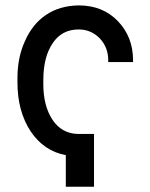

<svg xmlns="http://www.w3.org/2000/svg" viewBox="-20 -580 568 725"><path d="M335 -74.2V125H228.5V5.9Q145.5 -9.8 95.7 -84Q45.9 -160.2 45.9 -268.6V-285.2Q45.9 -363.3 74.2 -424.8Q102.5 -489.3 153.3 -523.4Q205.1 -558.6 277.3 -559.6Q368.2 -559.6 425.3 -500Q482.4 -440.4 482.4 -352.5V-345.7H388.7V-352.5Q388.7 -401.4 356.4 -435.5Q323.2 -468.8 277.3 -468.8Q213.9 -468.8 179.7 -418Q143.6 -366.2 143.6 -277.3V-261.7Q143.6 -179.7 178.7 -127Q212.9 -76.2 273.4 -74.2Z"/></svg>

Font: RobotoJAA
Style: Medium
Weight: 500
Version: Version 2.05; 2016-11-05